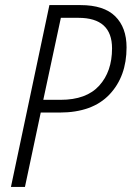

<svg xmlns="http://www.w3.org/2000/svg" viewBox="-20 -734 517 754"><path d="M78 0 140 -292H214Q343 -292 410 -363Q477 -434 477 -548Q477 -626 432.5 -670Q388 -714 296 -714H174L23 0ZM219 -664H288Q420 -664 420 -544Q420 -453 369.5 -397.5Q319 -342 218 -342H150Z"/></svg>

Font: Noto Sans UI SemiCondensed Light
Style: Italic
Weight: 300
Width: 4
Designer: Monotype Design Team
Foundry: Monotype Imaging Inc.
Version: 1.001